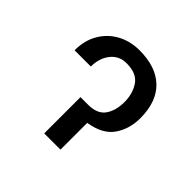

<svg xmlns="http://www.w3.org/2000/svg" viewBox="-139 -678 819 819"><g transform="rotate(45 270.0 -269.0)"><path d="M68.2 -342.3Q68.2 -402.7 94.5 -446.7Q120.7 -490.8 165.1 -514.6Q209.5 -538.4 264.2 -538.4Q364.3 -538.4 418 -486.3Q471.6 -434.3 471.6 -335.2Q471.6 -271 438.4 -222.5Q405.2 -174 325.3 -161.6V0H227.3V-218.8H272.7Q329.2 -218.8 352.1 -252.1Q375 -285.5 375 -336.6Q375 -386.7 350.5 -423.5Q326 -460.2 264.2 -460.2Q219.5 -460.2 192.8 -426.3Q166.2 -392.4 166.2 -342.3Z"/></g></svg>

Font: Inter UI
Style: Regular
Weight: 400
Designer: Rasmus Andersson
Foundry: rsms
Version: 3.2;8d6f07862